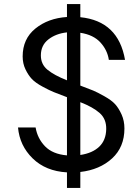

<svg xmlns="http://www.w3.org/2000/svg" viewBox="-20 -843 687 949"><path d="M377 -420Q420 -404 440.5 -395.5Q461 -387 496.5 -367Q532 -347 549.5 -327.5Q567 -308 581 -277Q595 -246 595 -208Q595 -116 534 -60Q473 -4 377 7V86H311V9Q206 3 141.5 -60Q77 -123 69 -213H156Q165 -159 202.5 -120Q240 -81 311 -75V-363H310Q268 -379 246.5 -387.5Q225 -396 190 -415Q155 -434 137.5 -452.5Q120 -471 106 -500Q92 -529 92 -564Q92 -651 155 -702Q218 -753 311 -759V-823H377V-758Q565 -739 598 -547H518Q511 -595 476.5 -633Q442 -671 377 -681ZM182 -569Q182 -525 215 -498Q248 -471 311 -446V-683Q256 -677 219 -648Q182 -619 182 -569ZM505 -205Q506 -255 472.5 -284.5Q439 -314 377 -338V-77Q437 -86 470.5 -118Q504 -150 505 -205Z"/></svg>

Font: Oakes Grotesk
Style: Regular
Weight: 400
Designer: Samuel Oakes
Foundry: Samuel Oakes
Version: Version 1.000;PS 001.000;hotconv 1.0.88;makeotf.lib2.5.64775